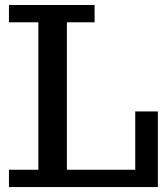

<svg xmlns="http://www.w3.org/2000/svg" viewBox="-20 -755 670 775"><path d="M16.1 0V-69.8H134.8V-665H16.1V-734.9H361.8V-665H250V-69.8H525.9V-305.2H617.2V0Z"/></svg>

Font: Trocchi
Style: Regular
Weight: 400
Designer: Vernon Adams
Foundry: Vernon Adams
Version: Version 1.101; ttfautohint (v1.8.4.7-5d5b);gftools[0.9.27]